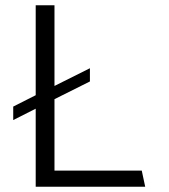

<svg xmlns="http://www.w3.org/2000/svg" viewBox="-20 -706 640 726"><path d="M115 0V-295L30 -252V-303L115 -346V-686H186V-381L320 -448V-398L186 -331V-61H516L529 0Z"/></svg>

Font: Chivo Mono Medium ExtraLight
Style: Regular
Weight: 250
Monospace: yes
Version: Version 1.008